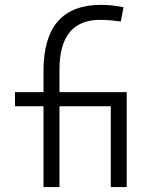

<svg xmlns="http://www.w3.org/2000/svg" viewBox="-20 -762 626 782"><path d="M157.2 0V-329.1H41V-386.7H157.2V-473.6Q157.2 -742.2 391.1 -742.2Q439 -742.2 482.9 -732.4L472.2 -674.3Q423.8 -681.2 388.2 -681.2Q222.2 -681.2 222.2 -478.5V-386.7H496.1V0H431.2V-329.1H222.2V0Z"/></svg>

Font: Cascadia Code NF Light
Style: Regular
Weight: 300
Monospace: yes
Designer: Aaron Bell
Foundry: Saja Typeworks
Version: Version 2404.023; ttfautohint (v1.8.4)